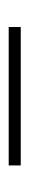

<svg xmlns="http://www.w3.org/2000/svg" viewBox="162 -834 67 430"><g transform="rotate(-90 195.0 -618.5)"><path d="M40 -632H350V-605H40Z"/></g></svg>

Font: Outfit Thin
Style: Regular
Weight: 100
Designer: Rodrigo Fuenzalida
Foundry: fragTYPE
Version: Version 1.000